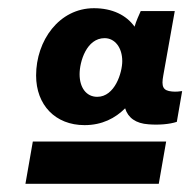

<svg xmlns="http://www.w3.org/2000/svg" viewBox="-20 -727 464 468"><path d="M42 -279H367L385 -382H60ZM342 -424C366 -422 393 -424 411 -430L424 -505C417 -504 409 -503 399 -504C377 -506 373 -516 378 -543L406 -700H323C319 -691 312 -676 308 -662C288 -690 254 -707 209 -707C124 -707 68 -628 68 -543C68 -471 115 -422 186 -422C229 -422 261 -439 285 -463C292 -440 311 -426 342 -424ZM235 -634C260 -634 278 -611 278 -578C278 -550 260 -491 217 -491C190 -491 174 -514 174 -546C174 -577 191 -634 235 -634Z"/></svg>

Font: Fixel Display 20240404 Black
Style: Italic
Weight: 900
Italic angle: -10°
Designer: AlfaBravo + MacPaw
Foundry: Kyrylo Tkachov, Marchela Mozhyna, Serhii Makarenko, Maria Weinstein, Zakhar Kryvoshyya
Version: Version 1.211;Glyphs 3.2 (3225)